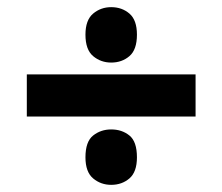

<svg xmlns="http://www.w3.org/2000/svg" viewBox="-20 -590 621 537"><path d="M527 -382V-264H55V-382ZM291 -73Q262 -73 240.5 -91Q219 -109 219 -150Q219 -194 240.5 -211Q262 -228 291 -228Q321 -228 342 -211Q363 -194 363 -150Q363 -109 342 -91Q321 -73 291 -73ZM291 -415Q262 -415 240.5 -433Q219 -451 219 -493Q219 -534 240.5 -552Q262 -570 291 -570Q321 -570 342 -552Q363 -534 363 -493Q363 -451 342 -433Q321 -415 291 -415Z"/></svg>

Font: Noto Sans Oriya ExtraBold
Style: Regular
Weight: 800
Version: Version 2.003